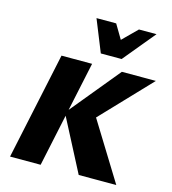

<svg xmlns="http://www.w3.org/2000/svg" viewBox="-132 -1034 1019 1140"><g transform="rotate(15 378.0 -463.5)"><path d="M458 0 283 -337 547 -658H756L423 -308L444 -397L689 0ZM36 0 176 -658H364L224 0ZM398 -731 460 -808 580 -927H688L526 -731ZM398 -731 319 -927H440L510 -809L526 -731Z"/></g></svg>

Font: Ysabeau Black
Style: Italic
Weight: 900
Italic angle: -12°
Version: Version 2.000;gftools[0.9.27.dev2+g8671c4b]